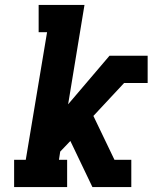

<svg xmlns="http://www.w3.org/2000/svg" viewBox="-20 -755 640 775"><path d="M37 0V-110H84L170 -625H136V-735H321L255 -334L422 -530H576V-420H481L357 -287L442 -110H510V0H353L264 -186L223 -143L218 -110H251V0Z"/></svg>

Font: Iosevka Slab XBdExObl
Style: Regular
Weight: 800
Width: 7
Italic angle: -9°
Monospace: yes
Designer: Belleve Invis
Foundry: Belleve Invis
Version: Version 11.1.0; ttfautohint (v1.8.3)